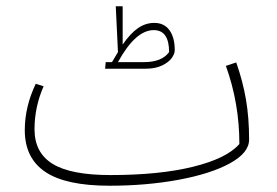

<svg xmlns="http://www.w3.org/2000/svg" viewBox="-20 -580 883 612"><path d="M774 -135Q774 -93 713 -59.5Q652 -26 549.5 -7Q447 12 329 12Q190 12 124.5 -32Q59 -76 59 -165Q59 -240 94 -313L119 -305Q90 -239 90 -168Q90 -93 148 -57.5Q206 -22 332 -22Q488 -22 595.5 -48.5Q703 -75 743 -121Q743 -251 700 -370L733 -381Q754 -321 764 -263Q774 -205 774 -135ZM537 -420Q537 -408 527 -394.5Q517 -381 496 -371Q475 -361 444 -361H315L317 -382H337Q338 -384 356 -414L349 -560H371V-438Q396 -474 420 -490.5Q444 -507 472 -507Q503 -507 520 -484Q537 -461 537 -420ZM519 -414Q519 -484 470 -484Q412 -484 356 -382H439Q496 -382 519 -414Z"/></svg>

Font: FiraGO UltraLight
Style: Italic
Weight: 200
Italic angle: -8°
Designer: bBox Type GmbH
Foundry: bBox Type GmbH
Version: Version 1.001